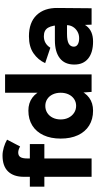

<svg xmlns="http://www.w3.org/2000/svg" viewBox="374 -1142 780 1569"><g transform="rotate(-90 764.5 -358.0)"><path d="M277.6 -727.8Q309 -727.8 344.3 -717.4Q379.6 -707 407.2 -690.8L351.6 -584.2Q324.6 -599.6 302.2 -599.6Q276.6 -599.6 265.1 -582.2Q253.6 -564.8 253.6 -525.8V0H103.6V-553Q103.6 -637 147.2 -682.4Q190.8 -727.8 277.6 -727.8ZM23 -504.6H371V-386H23Z M790.6 -93.8V-707H940.6V0H797.6ZM416 -252.6Q416 -333.2 443.6 -392.7Q471.2 -452.2 522.6 -484.4Q574 -516.6 644.4 -516.6Q706.2 -516.6 749.6 -484.8Q793 -453 815.1 -393.9Q837.2 -334.8 837.2 -252.6Q837.2 -170.6 815.1 -111Q793 -51.4 749.6 -19.7Q706.2 12 644.4 12Q574 12 522.6 -20.1Q471.2 -52.2 443.6 -111.8Q416 -171.4 416 -252.6ZM790.6 -252.6Q790.6 -289.2 777 -317.8Q763.4 -346.4 738.8 -362.3Q714.2 -378.2 682.8 -378.2Q651.4 -378.2 626.2 -362.3Q601 -346.4 586.7 -317.8Q572.4 -289.2 572.4 -252.6Q572.4 -216.2 587.1 -187.6Q601.8 -159 627.1 -142.7Q652.4 -126.4 683.8 -126.4Q714.4 -126.4 738.9 -142.7Q763.4 -159 777 -187.6Q790.6 -216.2 790.6 -252.6Z M1342.9 -104.4V-251Q1342.9 -319.6 1322.5 -354.9Q1302.1 -390.1 1252.4 -390.1Q1221.7 -390.1 1198.4 -376.9Q1175 -363.6 1158.4 -337.1L1032.7 -379.4Q1058.7 -437.1 1112.9 -474.6Q1167.1 -512 1251.6 -512Q1365 -512 1424.9 -449.4Q1484.9 -386.7 1483.4 -277.9L1481 0H1347.1ZM1021 -141Q1021 -219.4 1072.7 -259.7Q1124.4 -300 1220.1 -300H1352V-200.9H1272.1Q1215.7 -200.9 1191.4 -186.6Q1167.1 -172.3 1167.1 -145Q1167.1 -124.7 1185.6 -113.2Q1204 -101.7 1236.9 -101.7Q1266.4 -101.7 1290.9 -115.8Q1315.4 -129.9 1329.1 -152.6Q1342.9 -175.4 1342.9 -200.9H1378.6Q1378.6 -97.1 1337.1 -42.6Q1295.7 12 1208.9 12Q1119.4 12 1070.2 -27.9Q1021 -67.7 1021 -141Z"/></g></svg>

Font: 寒蝉端黑体 Light
Style: Regular
Weight: 300
Designer: ChillDuanSans {Warren2060}; 
Source Han Sans {Ryoko NISHIZUKA 西塚涼子 (kana, bopomofo & ideographs); Paul D. Hunt (Latin, G
Foundry: ChillType&Adobe
Version: Version 1.300;Glyphs 3.3 (3306)